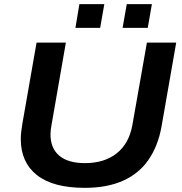

<svg xmlns="http://www.w3.org/2000/svg" viewBox="-20 -892 874 924"><path d="M388 12Q235 12 157.5 -49.5Q80 -111 80 -223Q80 -239 82 -257Q84 -275 87 -293L156 -687H297L228 -291Q226 -281 224.5 -268.5Q223 -256 223 -246Q223 -178 265.5 -142.5Q308 -107 389 -107Q482 -107 541.5 -154Q601 -201 617 -290L687 -687H828L757 -281Q740 -188 694 -122Q648 -56 571.5 -22Q495 12 388 12ZM343 -758 362 -872H482L462 -758ZM570 -758 590 -872H711L691 -758Z"/></svg>

Font: Archivo SemiExpanded SemiBold
Style: Italic
Weight: 600
Width: 6
Italic angle: -10°
Designer: Hector Gatti
Foundry: Omnibus-Type
Version: Version 2.001